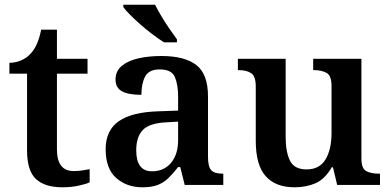

<svg xmlns="http://www.w3.org/2000/svg" viewBox="-20 -786 1659 816"><path d="M245 10Q171 10 133 -25Q95 -60 95 -147V-473H20V-519Q46 -519 70 -529.5Q94 -540 109 -557Q141 -589 155 -660H222V-536H352V-473H222V-151Q222 -59 293 -59Q312 -59 328.5 -61.5Q345 -64 361 -67V-11Q346 -4 314.5 3Q283 10 245 10Z M585 10Q519 10 474 -29.5Q429 -69 429 -152Q429 -232 485 -271Q541 -310 655 -313L737 -316V-374Q737 -427 723 -459Q709 -491 659 -491Q613 -491 597 -461Q581 -431 581 -383Q526 -383 498.5 -398Q471 -413 471 -448Q471 -484 497.5 -506Q524 -528 568 -538Q612 -548 666 -548Q765 -548 814.5 -509.5Q864 -471 864 -376V-120Q864 -78 877.5 -63Q891 -48 925 -48H929V0H765L746 -76H737Q716 -49 696 -29.5Q676 -10 650.5 0Q625 10 585 10ZM626 -58Q677 -58 707 -94Q737 -130 737 -191V-269L684 -266Q613 -262 586 -232.5Q559 -203 559 -147Q559 -58 626 -58ZM677 -606Q655 -620 629 -639.5Q603 -659 578 -681Q553 -703 533 -723Q513 -743 504 -756V-766H639Q650 -744 666 -717Q682 -690 700 -664Q718 -638 732 -619V-606Z M1232 10Q1151 10 1109 -37.5Q1067 -85 1067 -187V-418Q1067 -462 1047.5 -475Q1028 -488 994 -488H991V-536H1194V-205Q1194 -140 1212.5 -103Q1231 -66 1283 -66Q1338 -66 1363.5 -108.5Q1389 -151 1389 -222V-420Q1389 -465 1367.5 -476.5Q1346 -488 1315 -488H1311V-536H1516V-113Q1516 -69 1537 -58.5Q1558 -48 1589 -48H1595V0H1413L1395 -75H1390Q1361 -25 1321.5 -7.5Q1282 10 1232 10Z"/></svg>

Font: Noto Serif Hentaigana SemiBold
Style: Regular
Weight: 600
Designer: Kazuhiro Yamada
Foundry: nipponia
Version: Version 1.000; ttfautohint (v1.8.4.7-5d5b)